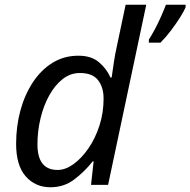

<svg xmlns="http://www.w3.org/2000/svg" viewBox="-20 -780 803 810"><path d="M193 10Q129 10 88.5 -36Q48 -82 48 -173Q48 -247 66 -313.5Q84 -380 118.5 -432.5Q153 -485 201.5 -515Q250 -545 311 -545Q365 -545 397.5 -517.5Q430 -490 446 -453H451Q456 -487 460.5 -518Q465 -549 473 -585L510 -760H597L436 0H364L375 -99H371Q335 -54 292 -22Q249 10 193 10ZM223 -63Q256 -63 290 -87.5Q324 -112 353 -154Q382 -196 399.5 -250Q417 -304 417 -364Q417 -412 393.5 -442Q370 -472 317 -472Q277 -472 244.5 -446.5Q212 -421 188 -378Q164 -335 151 -281Q138 -227 138 -171Q138 -63 223 -63ZM608 -600V-613Q619 -630 633 -656Q647 -682 659.5 -710.5Q672 -739 680 -760H763V-750Q757 -734 740 -707Q723 -680 701 -651Q679 -622 657 -600Z"/></svg>

Font: Noto IKEA Latin
Style: Italic
Weight: 400
Italic angle: -12°
Designer: Monotype Design Team
Foundry: Monotype Imaging Inc.
Version: Version 1.0